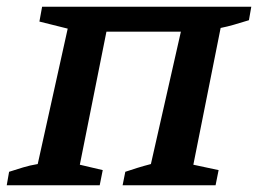

<svg xmlns="http://www.w3.org/2000/svg" viewBox="-29 -550 766 570"><path d="M287 -456 208 -61 276 -45 267 0H-9L-2 -40Q20 -47 39.5 -53Q59 -59 83 -63L172 -465L88 -486L96 -530H717L710 -490Q684 -482 665 -476.5Q646 -471 626 -467L545 -61L620 -45L611 0H335L343 -40Q361 -46 378.5 -51.5Q396 -57 419 -63L508 -456Z"/></svg>

Font: Piazzolla SC SemiBold
Style: Italic
Weight: 600
Italic angle: -11.3°
Designer: Juan Pablo del Peral
Foundry: Huerta Tipografica
Version: Version 1.330